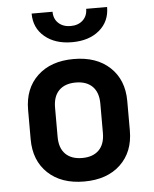

<svg xmlns="http://www.w3.org/2000/svg" viewBox="-55 -831 710 887"><g transform="rotate(-5 300.0 -388.0)"><path d="M300 9Q194 9 132 -49.5Q70 -108 70 -207V-343Q70 -442 132 -500.5Q194 -559 300 -559Q406 -559 468 -500.5Q530 -442 530 -344V-207Q530 -108 468 -49.5Q406 9 300 9ZM300 -100Q350 -100 377.5 -127.5Q405 -155 405 -207V-343Q405 -395 377.5 -422.5Q350 -450 300 -450Q250 -450 222.5 -422.5Q195 -395 195 -343V-207Q195 -155 222.5 -127.5Q250 -100 300 -100ZM300 -637Q222 -637 173.5 -677.5Q125 -718 125 -785H222Q222 -752 243.5 -732Q265 -712 300 -712Q335 -712 356.5 -732Q378 -752 378 -785H475Q475 -718 427 -677.5Q379 -637 300 -637Z"/></g></svg>

Font: Tiny
Style: Bold
Weight: 700
Monospace: yes
Designer: Philipp Nurullin, Konstantin Bulenkov
Foundry: JetBrains
Version: Version 2.251; ttfautohint (v1.8.4.7-5d5b)